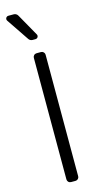

<svg xmlns="http://www.w3.org/2000/svg" viewBox="-145 -1006 550 1047"><g transform="rotate(-15 130.0 -482.0)"><path d="M96.6 -20.6V-706.7Q96.6 -715.2 102.6 -721.2Q108.7 -727.3 117.5 -727.3H142.4Q150.9 -727.3 157 -721.2Q163 -715.2 163 -706.7V-20.6Q163 -12.1 157 -6Q150.9 0 142.4 0H117.5Q108.7 0 102.6 -6Q96.6 -12.1 96.6 -20.6ZM21.7 -964.5H52.2Q59.3 -964.5 65.3 -960.9Q71.4 -957.4 74.9 -951L145.2 -826.3Q147.4 -822.8 147.4 -818.5Q147.4 -812.1 142.9 -807.5Q138.5 -802.9 131.7 -802.9H115.4Q109 -802.9 103.2 -805.9Q97.3 -808.9 93.8 -814.3L8.9 -940Q6 -944.6 6 -948.9Q6 -955.3 10.5 -959.9Q14.9 -964.5 21.7 -964.5Z"/></g></svg>

Font: DeltaSans Light
Style: Regular
Weight: 300
Designer: Rasmus Andersson
Foundry: rsms
Version: Version 3.012